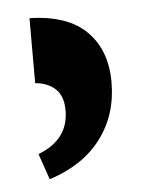

<svg xmlns="http://www.w3.org/2000/svg" viewBox="-36 -791 309 406"><g transform="rotate(-5 118.5 -588.5)"><path d="M41 -760Q122 -758 162 -718Q202 -678 202 -610Q202 -541 164 -490.5Q126 -440 54 -417L35 -472Q100 -497 100 -559Q100 -590 83.5 -605Q67 -620 41 -622Z"/></g></svg>

Font: Noto Serif Armenian ExtraCondensed Black
Style: Regular
Weight: 900
Width: 2
Designer: Monotype Design Team
Foundry: Monotype Imaging Inc.
Version: Version 2.008; ttfautohint (v1.8.4.7-5d5b)